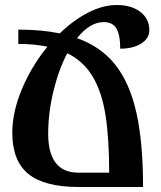

<svg xmlns="http://www.w3.org/2000/svg" viewBox="-20 -745 642 765"><path d="M287 -593Q383 -559 440.5 -485.5Q498 -412 524 -293.5Q550 -175 550 0H293Q157 0 93 -52Q29 -104 29 -216Q29 -299 67.5 -390.5Q106 -482 169 -559Q116 -570 53 -570V-627Q146 -627 218 -612Q273 -665 331.5 -695Q390 -725 445 -725Q504 -725 539.5 -697.5Q575 -670 575 -625Q575 -592 542.5 -571.5Q510 -551 459 -551Q459 -607 443.5 -632Q428 -657 394 -657Q338 -657 287 -593ZM248 -533Q213 -466 192.5 -380Q172 -294 172 -212Q172 -57 293 -57H415Q415 -193 400.5 -285.5Q386 -378 349.5 -439.5Q313 -501 248 -533Z"/></svg>

Font: Noto Serif Armenian SmBold Cond
Style: Regular
Weight: 600
Width: 3
Designer: Monotype Design team
Foundry: Monotype Imaging Inc.
Version: Version 1.000